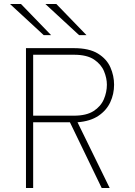

<svg xmlns="http://www.w3.org/2000/svg" viewBox="-20 -941 676 961"><path d="M110 0V-700H350Q426 -700 470 -673Q514 -646 532.5 -604Q551 -562 551 -517Q551 -470.5 532 -429.5Q513 -388.5 472.5 -361.2Q432 -334 368 -329L529 0H489L330 -329H146V0ZM146 -362H350Q412.5 -362 448.5 -385.2Q484.5 -408.5 499.8 -444.2Q515 -480 515 -517Q515 -549.5 500.8 -584.2Q486.5 -619 450.8 -643Q415 -667 350 -667H146ZM199 -765 30 -921H85L236 -765ZM376 -765 207 -921H262L413 -765Z"/></svg>

Font: Overpass Thin
Style: Regular
Weight: 250
Designer: Delve Withrington, Dave Bailey, Thomas Jockin
Foundry: Delve Fonts LLC
Version: Version 4.000